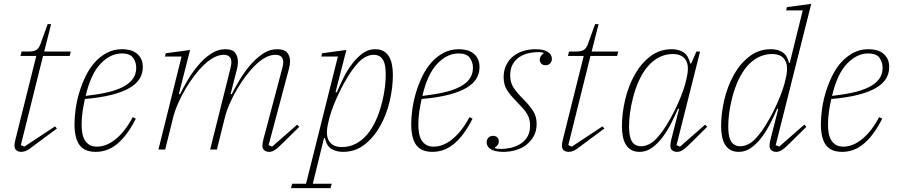

<svg xmlns="http://www.w3.org/2000/svg" viewBox="-20 -775 4656 995"><path d="M90 12Q76 12 65.5 4.5Q55 -3 55 -21Q55 -32 60 -52L168 -485H86L92 -508H129Q155 -508 168 -516Q181 -524 189 -545L227 -650H245L209 -508H347L341 -485H203L88 -23L106 -15L265 -120L275 -109L159 -23Q130 0 116.5 6Q103 12 90 12Z M476 12Q418 12 392 -23.5Q366 -59 366 -132Q366 -167 372 -210Q378 -253 391 -296Q404 -339 423.5 -379.5Q443 -420 470.5 -451Q498 -482 533.5 -501Q569 -520 613 -520Q633 -520 652 -515.5Q671 -511 686 -500Q701 -489 710.5 -471.5Q720 -454 720 -427Q720 -394 703.5 -367Q687 -340 651 -319Q615 -298 558 -283.5Q501 -269 420 -262Q413 -231 408 -197.5Q403 -164 403 -129Q403 -106 406.5 -85.5Q410 -65 419 -49.5Q428 -34 443.5 -24.5Q459 -15 483 -15Q531 -15 579.5 -54Q628 -93 668 -168L684 -160Q660 -113 635 -80Q610 -47 584 -26.5Q558 -6 531 3Q504 12 476 12ZM424 -278Q486 -285 534.5 -296Q583 -307 617 -324.5Q651 -342 668.5 -366.5Q686 -391 686 -424Q686 -452 670 -475Q654 -498 611 -498Q552 -498 501 -444.5Q450 -391 424 -278Z M1375 12Q1361 12 1350.5 4.5Q1340 -3 1340 -20Q1340 -33 1345 -53L1443 -422Q1448 -442 1448 -452Q1448 -491 1407 -491Q1359 -491 1304 -438Q1280 -415 1255.5 -383Q1231 -351 1209.5 -314.5Q1188 -278 1171 -239.5Q1154 -201 1145 -165L1104 0H1069L1174 -420Q1179 -440 1179 -452Q1179 -491 1139 -491Q1092 -491 1036 -438Q1012 -415 987.5 -383Q963 -351 941.5 -314.5Q920 -278 903 -239.5Q886 -201 877 -165L836 0H801L921 -482H835L839 -499L965 -516L907 -288L913 -287Q929 -320 953 -360.5Q977 -401 1007 -436.5Q1037 -472 1072.5 -496Q1108 -520 1149 -520Q1184 -520 1198.5 -501.5Q1213 -483 1213 -454Q1213 -434 1207 -413L1175 -288L1181 -287Q1197 -319 1221 -359.5Q1245 -400 1275 -435.5Q1305 -471 1340.5 -495.5Q1376 -520 1417 -520Q1453 -520 1468 -502.5Q1483 -485 1483 -457Q1483 -439 1477 -417L1372 -23L1390 -15L1520 -129L1531 -118L1447 -35Q1418 -6 1403.5 3Q1389 12 1375 12Z M1494 177H1566L1731 -482H1645L1649 -499L1775 -516L1719 -298L1725 -296Q1740 -331 1759.5 -370.5Q1779 -410 1804 -443Q1829 -476 1858.5 -498Q1888 -520 1924 -520Q1951 -520 1968.5 -509.5Q1986 -499 1996.5 -481Q2007 -463 2011.5 -438.5Q2016 -414 2016 -387Q2016 -321 1999.5 -250.5Q1983 -180 1950 -121.5Q1917 -63 1869 -25.5Q1821 12 1758 12Q1723 12 1698 -3Q1673 -18 1664 -59H1659L1601 177H1699L1693 200H1488ZM1752 -13Q1790 -13 1822.5 -29.5Q1855 -46 1881 -76Q1907 -106 1926.5 -148Q1946 -190 1959 -241Q1970 -284 1974.5 -321Q1979 -358 1979 -387Q1979 -409 1976.5 -428Q1974 -447 1967 -461Q1960 -475 1947.5 -483Q1935 -491 1915 -491Q1897 -491 1874.5 -480Q1852 -469 1831 -444Q1807 -417 1785 -381.5Q1763 -346 1744 -308Q1725 -270 1710.5 -233.5Q1696 -197 1688 -168L1683 -147Q1665 -79 1684 -46Q1703 -13 1752 -13Z M2221 12Q2163 12 2137 -23.5Q2111 -59 2111 -132Q2111 -167 2117 -210Q2123 -253 2136 -296Q2149 -339 2168.5 -379.5Q2188 -420 2215.5 -451Q2243 -482 2278.5 -501Q2314 -520 2358 -520Q2378 -520 2397 -515.5Q2416 -511 2431 -500Q2446 -489 2455.5 -471.5Q2465 -454 2465 -427Q2465 -394 2448.5 -367Q2432 -340 2396 -319Q2360 -298 2303 -283.5Q2246 -269 2165 -262Q2158 -231 2153 -197.5Q2148 -164 2148 -129Q2148 -106 2151.5 -85.5Q2155 -65 2164 -49.5Q2173 -34 2188.5 -24.5Q2204 -15 2228 -15Q2276 -15 2324.5 -54Q2373 -93 2413 -168L2429 -160Q2405 -113 2380 -80Q2355 -47 2329 -26.5Q2303 -6 2276 3Q2249 12 2221 12ZM2169 -278Q2231 -285 2279.5 -296Q2328 -307 2362 -324.5Q2396 -342 2413.5 -366.5Q2431 -391 2431 -424Q2431 -452 2415 -475Q2399 -498 2356 -498Q2297 -498 2246 -444.5Q2195 -391 2169 -278Z M2588 12Q2546 12 2524 -1.5Q2502 -15 2502 -38Q2502 -52 2511 -61.5Q2520 -71 2535 -71Q2549 -71 2557 -63Q2565 -55 2565 -42Q2565 -32 2559 -24Q2553 -16 2545 -11L2546 -7Q2551 -5 2559 -4Q2567 -3 2576 -3Q2598 -3 2624.5 -8.5Q2651 -14 2674 -27.5Q2697 -41 2712 -64.5Q2727 -88 2727 -123Q2727 -141 2723.5 -155.5Q2720 -170 2711.5 -184.5Q2703 -199 2689 -214.5Q2675 -230 2655 -251Q2624 -282 2607 -309Q2590 -336 2590 -375Q2590 -410 2603 -437Q2616 -464 2638.5 -482.5Q2661 -501 2691 -510.5Q2721 -520 2755 -520Q2796 -520 2818 -506.5Q2840 -493 2840 -470Q2840 -456 2831 -446.5Q2822 -437 2807 -437Q2793 -437 2785 -445.5Q2777 -454 2777 -466Q2777 -476 2783 -484.5Q2789 -493 2797 -498L2796 -502Q2787 -505 2769 -505Q2746 -505 2720.5 -499.5Q2695 -494 2673.5 -480.5Q2652 -467 2638 -443.5Q2624 -420 2624 -385Q2624 -367 2627.5 -352.5Q2631 -338 2639.5 -324Q2648 -310 2661.5 -294Q2675 -278 2696 -257Q2728 -224 2744.5 -197Q2761 -170 2761 -133Q2761 -98 2747 -71.5Q2733 -45 2709.5 -26Q2686 -7 2654.5 2.5Q2623 12 2588 12Z M2927 12Q2913 12 2902.5 4.5Q2892 -3 2892 -21Q2892 -32 2897 -52L3005 -485H2923L2929 -508H2966Q2992 -508 3005 -516Q3018 -524 3026 -545L3064 -650H3082L3046 -508H3184L3178 -485H3040L2925 -23L2943 -15L3102 -120L3112 -109L2996 -23Q2967 0 2953.5 6Q2940 12 2927 12Z M3295 12Q3268 12 3250.5 1.5Q3233 -9 3222.5 -27Q3212 -45 3207.5 -69.5Q3203 -94 3203 -121Q3203 -187 3219.5 -257.5Q3236 -328 3268.5 -386.5Q3301 -445 3349.5 -482.5Q3398 -520 3461 -520Q3497 -520 3522 -504Q3547 -488 3557 -446H3562L3589 -508H3608L3486 -23L3504 -15L3634 -129L3645 -118L3561 -35Q3532 -6 3517.5 3Q3503 12 3489 12Q3475 12 3464.5 4.5Q3454 -3 3454 -20Q3454 -33 3459 -53L3499 -210L3494 -212Q3479 -177 3459 -137.5Q3439 -98 3414.5 -65Q3390 -32 3360 -10Q3330 12 3295 12ZM3304 -17Q3322 -17 3344.5 -28Q3367 -39 3388 -64Q3412 -91 3434 -126.5Q3456 -162 3475 -200Q3494 -238 3508.5 -274.5Q3523 -311 3531 -340L3536 -361Q3554 -429 3535 -462Q3516 -495 3467 -495Q3429 -495 3396.5 -478.5Q3364 -462 3338 -432Q3312 -402 3292.5 -360Q3273 -318 3260 -267Q3249 -224 3244.5 -187Q3240 -150 3240 -121Q3240 -99 3242.5 -80Q3245 -61 3252 -47Q3259 -33 3271.5 -25Q3284 -17 3304 -17Z M3809 12Q3782 12 3764.5 1.5Q3747 -9 3736.5 -27Q3726 -45 3721.5 -69.5Q3717 -94 3717 -121Q3717 -187 3733.5 -257.5Q3750 -328 3782.5 -386.5Q3815 -445 3863.5 -482.5Q3912 -520 3975 -520Q4011 -520 4035.5 -504Q4060 -488 4068 -450H4073L4140 -721H4054L4058 -738L4184 -755L4000 -23L4018 -15L4148 -129L4159 -118L4075 -35Q4046 -6 4031.5 3Q4017 12 4003 12Q3989 12 3978.5 4.5Q3968 -3 3968 -20Q3968 -33 3973 -53L4013 -210L4008 -212Q3993 -177 3973 -137.5Q3953 -98 3928.5 -65Q3904 -32 3874 -10Q3844 12 3809 12ZM3818 -17Q3836 -17 3858.5 -28Q3881 -39 3902 -64Q3926 -91 3948 -126.5Q3970 -162 3989 -200Q4008 -238 4022.5 -274.5Q4037 -311 4045 -340L4050 -361Q4068 -429 4049 -462Q4030 -495 3981 -495Q3943 -495 3910.5 -478.5Q3878 -462 3852 -432Q3826 -402 3806.5 -360Q3787 -318 3774 -267Q3763 -224 3758.5 -187Q3754 -150 3754 -121Q3754 -99 3756.5 -80Q3759 -61 3766 -47Q3773 -33 3785.5 -25Q3798 -17 3818 -17Z M4344 12Q4286 12 4260 -23.5Q4234 -59 4234 -132Q4234 -167 4240 -210Q4246 -253 4259 -296Q4272 -339 4291.5 -379.5Q4311 -420 4338.5 -451Q4366 -482 4401.5 -501Q4437 -520 4481 -520Q4501 -520 4520 -515.5Q4539 -511 4554 -500Q4569 -489 4578.5 -471.5Q4588 -454 4588 -427Q4588 -394 4571.5 -367Q4555 -340 4519 -319Q4483 -298 4426 -283.5Q4369 -269 4288 -262Q4281 -231 4276 -197.5Q4271 -164 4271 -129Q4271 -106 4274.5 -85.5Q4278 -65 4287 -49.5Q4296 -34 4311.5 -24.5Q4327 -15 4351 -15Q4399 -15 4447.5 -54Q4496 -93 4536 -168L4552 -160Q4528 -113 4503 -80Q4478 -47 4452 -26.5Q4426 -6 4399 3Q4372 12 4344 12ZM4292 -278Q4354 -285 4402.5 -296Q4451 -307 4485 -324.5Q4519 -342 4536.5 -366.5Q4554 -391 4554 -424Q4554 -452 4538 -475Q4522 -498 4479 -498Q4420 -498 4369 -444.5Q4318 -391 4292 -278Z"/></svg>

Font: IBM Plex Serif ExtLt
Style: Italic
Weight: 200
Italic angle: -14°
Designer: Mike Abbink, Paul van der Laan, Pieter van Rosmalen
Foundry: Bold Monday
Version: Version 3.001